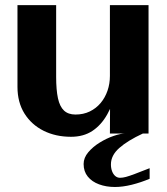

<svg xmlns="http://www.w3.org/2000/svg" viewBox="-20 -525 658 755"><path d="M259.2 12.9Q199 12.9 151.4 -10.8Q103.8 -34.6 76.2 -78.6Q48.7 -122.7 48.7 -183.3V-504.7H200.8V-222.5Q200.8 -171.3 207.9 -138.5Q215.1 -105.7 231.8 -90.1Q248.5 -74.6 276.7 -74.6Q308.1 -74.6 333 -86.7Q357.9 -98.8 375.7 -119.9Q393.4 -141.1 402.8 -168.5Q412.2 -195.9 412.2 -226.5V-504.7H564.1V0H412.2L413.6 -265.8L439.5 -171.7Q424.8 -116.3 401.4 -74.7Q377.9 -33.1 343.1 -10.1Q308.3 12.9 259.2 12.9ZM431.9 210.3Q397.6 210.3 369.6 199.9Q341.6 189.6 325.2 169.4Q308.8 149.2 308.8 120Q308.8 95.4 327.1 73.7Q345.4 52 372.5 35.4Q399.6 18.7 427.1 9.4Q454.5 0 472.6 0H541.9Q481.9 27.8 449.1 56.9Q416.2 85.9 416.2 121.5Q416.2 136.3 420.7 148.3Q425.2 160.3 433.3 167.2Q441.3 174.1 451.9 174.1Q462.6 174.1 475.3 170.7Q487.9 167.3 509.5 159.2Q531.1 151.1 568.4 136.4V178Q533.7 192.6 498 201.5Q462.3 210.3 431.9 210.3Z"/></svg>

Font: Russolo 10pt ExtraLight
Style: Regular
Weight: 200
Designer: Micah Stupak-Hahn
Version: Version 1.000